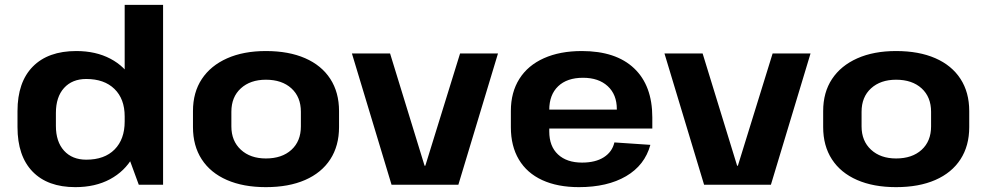

<svg xmlns="http://www.w3.org/2000/svg" viewBox="-20 -760 4060 790"><path d="M290 10Q176 10 114 -54Q52 -118 52 -237V-303Q52 -422 115 -486Q178 -550 294 -550Q374 -550 434 -518.5Q494 -487 527 -429Q560 -371 560 -292V-251Q560 -172 526.5 -113.5Q493 -55 432.5 -22.5Q372 10 290 10ZM335 -103Q410 -103 451.5 -145Q493 -187 493 -260V-281Q493 -353 451 -394Q409 -435 335 -435Q277 -435 243.5 -398Q210 -361 210 -295V-242Q210 -177 243.5 -140Q277 -103 335 -103ZM493 -158V-740H651V0H551Z M1074 10Q981 10 913.5 -19.5Q846 -49 810 -104.5Q774 -160 774 -237V-303Q774 -380 810.5 -435Q847 -490 914.5 -520Q982 -550 1074 -550Q1168 -550 1235.5 -520.5Q1303 -491 1339 -435.5Q1375 -380 1375 -303V-237Q1375 -160 1339 -104.5Q1303 -49 1235.5 -19.5Q1168 10 1074 10ZM1074 -108Q1140 -108 1179 -143.5Q1218 -179 1218 -240V-300Q1218 -361 1179 -396.5Q1140 -432 1074 -432Q1010 -432 971 -396.5Q932 -361 932 -300V-240Q932 -180 971 -144Q1010 -108 1074 -108Z M1428 -540H1585L1727 -78H1730L1873 -540H2029L1866 0H1591Z M2362 10Q2274 10 2211 -19Q2148 -48 2115 -103.5Q2082 -159 2082 -236V-304Q2082 -380 2117 -435.5Q2152 -491 2218 -520.5Q2284 -550 2374 -550Q2514 -550 2589 -479Q2664 -408 2664 -277V-231H2211V-309H2539L2518 -279V-311Q2518 -371 2480.5 -405.5Q2443 -440 2379 -440Q2313 -440 2276.5 -405Q2240 -370 2240 -308V-219Q2240 -158 2276 -124.5Q2312 -91 2375 -91Q2430 -91 2464.5 -113Q2499 -135 2508 -174L2656 -164Q2633 -80 2556 -35Q2479 10 2362 10Z M2714 -540H2871L3013 -78H3016L3159 -540H3315L3152 0H2877Z M3667 10Q3574 10 3506.5 -19.5Q3439 -49 3403 -104.5Q3367 -160 3367 -237V-303Q3367 -380 3403.5 -435Q3440 -490 3507.5 -520Q3575 -550 3667 -550Q3761 -550 3828.5 -520.5Q3896 -491 3932 -435.5Q3968 -380 3968 -303V-237Q3968 -160 3932 -104.5Q3896 -49 3828.5 -19.5Q3761 10 3667 10ZM3667 -108Q3733 -108 3772 -143.5Q3811 -179 3811 -240V-300Q3811 -361 3772 -396.5Q3733 -432 3667 -432Q3603 -432 3564 -396.5Q3525 -361 3525 -300V-240Q3525 -180 3564 -144Q3603 -108 3667 -108Z"/></svg>

Font: Pathway Extreme 8pt Thin 12pt
Style: Bold
Weight: 700
Version: Version 1.001;gftools[0.9.26]